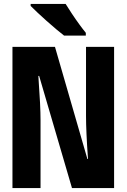

<svg xmlns="http://www.w3.org/2000/svg" viewBox="-20 -951 640 971"><path d="M43 0V-714H258L422 -147H425Q415 -288 415 -365V-714H557V0H344L178 -567H174Q180 -482 182.5 -430.5Q185 -379 185 -343V0ZM304 -771Q288 -783 264.5 -803Q241 -823 216 -845Q191 -867 169.5 -887.5Q148 -908 135 -921V-931H312Q325 -910 343.5 -882Q362 -854 381 -828Q400 -802 414 -785V-771Z"/></svg>

Font: Noto Sans Mono ExtraBold
Style: Regular
Weight: 800
Designer: Monotype Design Team
Foundry: Monotype Imaging Inc.
Version: Version 2.014